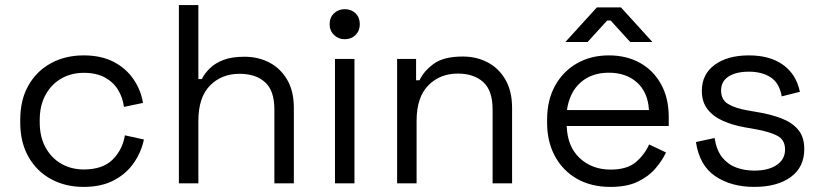

<svg xmlns="http://www.w3.org/2000/svg" viewBox="-20 -720 3229 754"><path d="M308.2 14Q237 14 180.8 -16.4Q124.5 -46.8 92 -103.8Q59.5 -160.8 59.5 -238.8V-249.8Q59.5 -328.5 92 -385.1Q124.5 -441.8 180.8 -472.1Q237 -502.5 308.2 -502.5Q378.5 -502.5 427.6 -476.4Q476.8 -450.2 505.2 -407.5Q533.8 -364.8 541.5 -315.8L466.8 -300.2Q462 -337 443.5 -367.4Q425 -397.8 391.6 -415.9Q358.2 -434 309 -434Q259.8 -434 220.6 -411.5Q181.5 -389 158.8 -347.5Q136 -306 136 -248.5V-240Q136 -182.5 158.8 -141Q181.5 -99.5 220.6 -77Q259.8 -54.5 309 -54.5Q383.2 -54.5 422.1 -93Q461 -131.5 470.5 -188.5L545.2 -172.2Q535.2 -123.8 506 -81Q476.8 -38.2 427.6 -12.1Q378.5 14 308.2 14Z M759 0H682.5V-700H759V-409.5H772.5Q783.5 -431.5 803.9 -451.6Q824.2 -471.8 857.2 -484.5Q890.2 -497.2 940.2 -497.2Q994.5 -497.2 1038.4 -474.1Q1082.2 -451 1108.1 -406.4Q1134 -361.8 1134 -296V0H1057.5V-290.5Q1057.5 -364.5 1020.6 -397.4Q983.8 -430.2 920.8 -430.2Q850 -430.2 804.5 -383.9Q759 -337.5 759 -245.2Z M1372 0H1295.5V-488.5H1372ZM1333.8 -566Q1308.8 -566 1291.6 -582.8Q1274.5 -599.5 1274.5 -625Q1274.5 -651.2 1291.6 -667.6Q1308.8 -684 1333.8 -684Q1359.8 -684 1376.4 -667.6Q1393 -651.2 1393 -625Q1393 -599.5 1376.4 -582.8Q1359.8 -566 1333.8 -566Z M1616 0H1539.5V-488.5H1614V-404.8H1627.5Q1644 -440.5 1683 -469.2Q1722 -498 1797.2 -498Q1851.5 -498 1895.4 -474.9Q1939.2 -451.8 1965.1 -406.8Q1991 -361.8 1991 -296V0H1914.5V-290.5Q1914.5 -364.5 1877.6 -397.8Q1840.8 -431 1777.8 -431Q1707 -431 1661.5 -384.2Q1616 -337.5 1616 -245.2Z M2377 14Q2302.2 14 2246.5 -17.5Q2190.8 -49 2159.6 -106.1Q2128.5 -163.2 2128.5 -238.2V-250.2Q2128.5 -326 2159.5 -382.8Q2190.5 -439.5 2245.4 -471Q2300.2 -502.5 2371.2 -502.5Q2440.5 -502.5 2493.4 -473Q2546.2 -443.5 2576.2 -389Q2606.2 -334.5 2606.2 -260V-225.2H2205.5Q2208.2 -144.2 2256.6 -99.1Q2305 -54 2378 -54Q2442.2 -54 2476.6 -83Q2511 -112 2529.2 -152.8L2595.5 -121.2Q2580.8 -90 2554.2 -58.8Q2527.8 -27.5 2485.2 -6.8Q2442.8 14 2377 14ZM2206.5 -287.8H2528.5Q2524.5 -357.8 2481.6 -396.1Q2438.8 -434.5 2371 -434.5Q2303.5 -434.5 2260 -396.1Q2216.5 -357.8 2206.5 -287.8ZM2287.5 -555H2200.2L2324 -691H2418.5L2542.2 -555H2455L2378 -639.5H2364.5Z M2941.8 14Q2851.5 14 2789.1 -28Q2726.8 -70 2713 -162.2L2786.2 -178Q2794 -129.5 2816.5 -101.6Q2839 -73.8 2871.8 -61.9Q2904.5 -50 2941.8 -50Q2997.8 -50 3030.4 -72.2Q3063 -94.5 3063 -132.5Q3063 -171.2 3032.1 -187.1Q3001.2 -203 2947.5 -212.5L2906 -219.8Q2858.5 -228.2 2820 -245Q2781.5 -261.8 2758.9 -290.5Q2736.2 -319.2 2736.2 -363Q2736.2 -428.8 2786.9 -465.6Q2837.5 -502.5 2921 -502.5Q3004 -502.5 3055.6 -465.1Q3107.2 -427.8 3121.2 -359.5L3050 -341.5Q3040.5 -394.5 3006.2 -416.5Q2972 -438.5 2921 -438.5Q2870.8 -438.5 2841.2 -419.6Q2811.8 -400.8 2811.8 -364.5Q2811.8 -328.5 2839.2 -311.8Q2866.8 -295 2914.2 -286.8L2955.8 -279.5Q3007.2 -271 3048.6 -255.2Q3090 -239.5 3114.2 -210.9Q3138.5 -182.2 3138.5 -134.8Q3138.5 -63.5 3085.4 -24.8Q3032.2 14 2941.8 14Z"/></svg>

Font: Space Grotesk Variable Light
Style: Regular
Weight: 300
Designer: Florian Karsten
Foundry: Florian Karsten
Version: Version 2.000